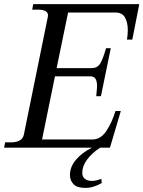

<svg xmlns="http://www.w3.org/2000/svg" viewBox="-43 -720 699 936"><path d="M636 -700 602 -527H576Q580 -551 580 -574Q580 -610 566.5 -634.5Q553 -659 519 -659H289L233 -388H404Q433 -388 446.5 -412Q460 -436 474 -485H497L449 -251H426Q430 -287 430 -302Q430 -324 422.5 -336Q415 -348 396 -348H225L162 -40H407Q448 -40 475.5 -81.5Q503 -123 520 -179H546L493 0H445Q405 26 381.5 58Q358 90 358 122Q358 142 371 152Q384 162 406 162Q424 162 451 152L453 172Q413 196 373 196Q333 196 315.5 178Q298 160 298 133Q298 93 328 58Q358 23 405 0H-23L-18 -26H9Q64 -26 73 -62L190 -637Q191 -640 191 -645Q191 -673 141 -673H114L119 -700Z"/></svg>

Font: Taviraj
Style: Italic
Weight: 400
Italic angle: -12°
Designer: Katatrad Team
Foundry: CadsonDemak
Version: Version 1.001